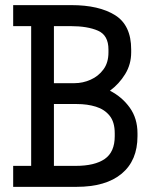

<svg xmlns="http://www.w3.org/2000/svg" viewBox="-20 -726 612 746"><path d="M31.2 0V-81.5H101.1V-624.5H31.2V-706.1H257.3Q364.7 -706.1 427.2 -667Q489.7 -627.9 489.7 -533.7V-522.5Q489.7 -476.1 466.3 -438Q442.9 -399.9 407.2 -373.5Q454.1 -349.6 484.1 -307.9Q514.2 -266.1 514.2 -208V-196.8Q514.2 -102.5 452.9 -51.3Q391.6 0 276.9 0ZM269 -402.8Q301.8 -402.8 332 -416.3Q362.3 -429.7 381.8 -456.1Q401.4 -482.4 401.4 -522.5V-533.7Q401.4 -588.9 360.8 -606.7Q320.3 -624.5 254.4 -624.5H189.5V-402.8ZM425.8 -208Q425.8 -252 405.8 -276.6Q385.7 -301.3 352.5 -311.5Q319.3 -321.8 278.8 -321.8H189.5V-81.5H273.9Q348.1 -81.5 387 -108.4Q425.8 -135.3 425.8 -196.8Z"/></svg>

Font: Kay Pho Du SemiBold
Style: Regular
Weight: 600
Designer: Victor Gaultney, Khu Oo Reh
Foundry: SIL International
Version: Version 3.000